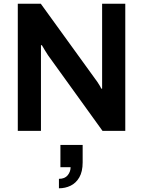

<svg xmlns="http://www.w3.org/2000/svg" viewBox="-20 -706 772 1036"><path d="M76 0V-686H200L493 -281Q498 -275 505 -264.5Q512 -254 518 -244Q524 -234 526 -228H531Q531 -242 531 -255Q531 -268 531 -281V-686H656V0H533L239 -408Q231 -420 220.5 -437.5Q210 -455 206 -462H201Q201 -449 201 -435.5Q201 -422 201 -408V0ZM298 310V259Q330 259 345.5 239.5Q361 220 361 196H306V76H426V170Q426 220 408 251Q390 282 361 296Q332 310 298 310Z"/></svg>

Font: Archivo Variable SemiBold
Style: Regular
Weight: 600
Designer: Hector Gatti
Foundry: Omnibus-Type
Version: Version 2.001